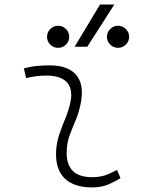

<svg xmlns="http://www.w3.org/2000/svg" viewBox="-20 -815 626 845"><path d="M495.1 -66.9 510.3 -31.2Q483.4 -14.2 453.9 -2.2Q424.3 9.8 385.7 9.8Q303.2 9.8 262.7 -31.7Q226.6 -68.8 226.6 -136.7Q226.6 -144.5 227.1 -153.3Q229.5 -189.9 241.2 -224.4Q252.9 -258.8 266.6 -291.5Q280.3 -324.2 287.6 -355Q293.5 -378.4 293.5 -397.5Q293.5 -429.7 276.9 -450.2Q249.5 -482.4 184.6 -482.4Q138.2 -482.4 95.2 -471.2L85 -513.7Q113.8 -522 142.6 -524.7Q171.4 -527.3 200.2 -527.3Q283.2 -527.3 318.8 -481Q340.3 -452.1 340.3 -407.2Q340.3 -379.4 332 -345.2Q323.7 -310.5 311 -280.8Q297.9 -250.5 287.1 -221.2Q276.4 -191.9 273.9 -157.7Q273.4 -149.9 273.4 -142.1Q273.4 -35.2 385.3 -35.2Q416 -35.2 439.5 -42.5Q462.9 -49.8 495.1 -66.9ZM308.6 -609.4 419.9 -794.9H482.9L364.3 -609.4ZM235.8 -604.5Q215.8 -604.5 201.4 -618.7Q187 -632.8 187 -652.8Q187 -672.9 201.4 -687.3Q215.8 -701.7 235.8 -701.7Q255.9 -701.7 270.3 -687.3Q284.7 -672.9 284.7 -652.8Q284.7 -632.8 270.3 -618.7Q255.9 -604.5 235.8 -604.5ZM499.5 -604.5Q479.5 -604.5 465.1 -618.7Q450.7 -632.8 450.7 -652.8Q450.7 -672.9 465.1 -687.3Q479.5 -701.7 499.5 -701.7Q519.5 -701.7 533.9 -687.3Q548.3 -672.9 548.3 -652.8Q548.3 -632.8 533.9 -618.7Q519.5 -604.5 499.5 -604.5Z"/></svg>

Font: CaskaydiaCove NF ExtraLight
Style: Italic
Weight: 200
Italic angle: -10°
Designer: Aaron Bell
Foundry: Saja Typeworks
Version: Version 2111.001; VTT 6.35;Nerd Fonts 3.2.1